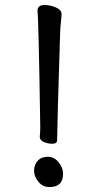

<svg xmlns="http://www.w3.org/2000/svg" viewBox="-20 -738 390 773"><path d="M179.2 15.1Q152.3 15.1 134.8 -5.9Q117.2 -26.9 117.2 -50.8Q117.2 -73.7 131.6 -90.3Q146 -106.9 172.1 -106.9Q198.2 -106.9 216.1 -84.5Q233.9 -62 233.9 -39.1Q234.4 15.1 179.2 15.1ZM189.9 -159.2Q173.8 -159.2 157 -166Q140.1 -172.9 140.1 -188Q142.1 -204.1 142.1 -227.1Q135.3 -668 130.9 -693.8Q130.9 -717.8 159.2 -717.8Q182.1 -717.8 205.1 -708Q228 -698.2 228 -680.2Q227.1 -663.1 225.1 -647Q223.1 -630.9 222.2 -608.9Q210 -222.7 210 -172.9Q210 -159.2 189.9 -159.2Z"/></svg>

Font: LXGW WenKai Screen R
Style: Regular
Weight: 400
Designer: Fontworks Inc.
Version: Version 1.235;May 31, 2022